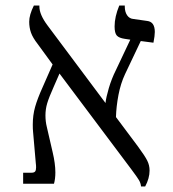

<svg xmlns="http://www.w3.org/2000/svg" viewBox="-20 -667 627 697"><path d="M434 -398Q418 -364 410 -322Q402 -280 401 -242L481 -135Q506 -101 514.5 -84Q523 -67 523 -48Q523 -20 507 10H492Q491 -2 484.5 -13Q478 -24 457 -52L196 -400L175 -352Q158 -314 151.5 -292.5Q145 -271 145 -248Q145 -226 150 -206L171 -115Q181 -73 181 -41Q181 -18 176 0H64V-40H94Q104 -40 107.5 -44.5Q111 -49 111 -59Q111 -68 110 -74L100 -189Q99 -198 99 -215Q99 -249 107.5 -279Q116 -309 135 -351L171 -433L117 -507Q99 -530 92.5 -548.5Q86 -567 86 -588Q86 -613 103 -647H123V-643Q123 -614 153 -574L363 -293Q365 -313 375 -347Q385 -381 401 -413L453 -523L433 -526Q412 -529 404 -538Q396 -547 396 -571Q396 -606 413 -647H433V-643Q433 -624 441.5 -611.5Q450 -599 465 -598L514 -591Q542 -588 542 -551Q542 -537 537 -512L491 -518Z"/></svg>

Font: Noto Serif Hebrew Light
Style: Regular
Weight: 300
Designer: Monotype Design Team
Foundry: Monotype Imaging Inc.
Version: Version 1.000